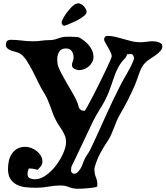

<svg xmlns="http://www.w3.org/2000/svg" viewBox="-20 -949 1015 1177"><path d="M637 -729Q663 -729 688 -723Q713 -717 738 -709.5Q763 -702 788 -696Q813 -690 839 -690Q859 -690 878 -693Q897 -696 916 -696Q931 -696 945.5 -692.5Q960 -689 972 -679Q975 -671 975 -663Q975 -649 962.5 -635.5Q950 -622 933 -610Q916 -598 898 -586.5Q880 -575 870 -564Q857 -551 848.5 -534.5Q840 -518 833.5 -500Q827 -482 821 -464Q815 -446 808 -430Q787 -382 764.5 -337Q742 -292 715 -247Q704 -228 695.5 -207.5Q687 -187 679 -166Q671 -145 662 -124.5Q653 -104 641 -86Q615 -48 594.5 -9.5Q574 29 561 74Q559 79 559 83Q559 87 559 92Q559 116 568 138Q577 160 577 183L576 193Q573 198 556.5 200.5Q540 203 519.5 205Q499 207 480 207.5Q461 208 454 208Q428 208 403.5 198Q379 188 352 188Q315 188 277.5 195Q240 202 202 202Q171 202 140 199Q109 196 84.5 184Q60 172 44.5 149Q29 126 29 86Q29 61 34.5 36.5Q40 12 53 -7Q66 -26 86 -37.5Q106 -49 135 -49Q153 -49 171.5 -42Q190 -35 205 -23Q220 -11 230 5.5Q240 22 240 41Q240 58 231 69.5Q222 81 211 92Q200 89 188.5 86.5Q177 84 165 84H156Q153 92 151 100.5Q149 109 149 118Q149 138 163.5 144Q178 150 195 150Q228 150 262 125.5Q296 101 323 65.5Q350 30 367.5 -9.5Q385 -49 385 -79Q385 -99 378 -116.5Q371 -134 361 -150.5Q351 -167 340 -182.5Q329 -198 321 -215Q310 -236 302.5 -257.5Q295 -279 287 -300.5Q279 -322 270 -342.5Q261 -363 248 -383Q233 -406 216 -441.5Q199 -477 180.5 -513Q162 -549 142 -579.5Q122 -610 100 -622Q91 -627 76.5 -630.5Q62 -634 48.5 -639Q35 -644 25.5 -652.5Q16 -661 16 -676Q16 -705 46 -705Q78 -705 113 -700.5Q148 -696 184 -696Q209 -696 233 -699.5Q257 -703 281 -703Q310 -703 336.5 -713.5Q363 -724 392 -724Q409 -724 427 -723.5Q445 -723 462 -721Q479 -712 495.5 -699.5Q512 -687 524.5 -672Q537 -657 545 -639Q553 -621 553 -600Q553 -583 545 -568Q537 -553 524.5 -542Q512 -531 495.5 -525Q479 -519 463 -519Q452 -519 436.5 -527Q421 -535 421 -549Q421 -561 426 -572.5Q431 -584 431 -598Q431 -620 419.5 -636Q408 -652 384 -652Q355 -652 343 -632Q331 -612 331 -587Q331 -579 331.5 -570Q332 -561 334 -553Q339 -532 355 -501.5Q371 -471 390 -438.5Q409 -406 427 -375Q445 -344 454 -321Q459 -309 461.5 -296.5Q464 -284 475 -276Q480 -271 486.5 -271Q493 -271 500 -270Q504 -275 518 -300.5Q532 -326 550.5 -361.5Q569 -397 589 -437.5Q609 -478 626 -513.5Q643 -549 654 -574Q665 -599 665 -604Q665 -614 657.5 -629.5Q650 -645 641.5 -660Q633 -675 625.5 -688Q618 -701 618 -707Q618 -715 623 -722Q628 -729 637 -729ZM760 -617Q754 -599 742.5 -587.5Q731 -576 721 -562Q695 -524 679.5 -477Q664 -430 648 -388Q628 -336 597 -287.5Q566 -239 542 -188L433 42Q428 53 422 63.5Q416 74 416 87V94Q414 102 420 109Q426 116 434 116Q446 116 455 107.5Q464 99 471.5 87.5Q479 76 484 63.5Q489 51 492 42Q500 20 513.5 1Q527 -18 537 -39Q582 -135 625 -231.5Q668 -328 716 -422Q736 -461 760 -501.5Q784 -542 800 -583Q802 -587 802 -589Q802 -599 797 -608.5Q792 -618 781 -618Q776 -618 770.5 -617Q765 -616 760 -617ZM459 -929Q468 -929 477.5 -923.5Q487 -918 494.5 -910Q502 -902 506.5 -893Q511 -884 511 -877Q511 -867 501 -857Q491 -847 476 -837.5Q461 -828 443 -819.5Q425 -811 410 -804.5Q395 -798 384.5 -794.5Q374 -791 374 -791Q369 -791 365 -795Q361 -799 359 -803L358 -817Q368 -841 382 -861Q396 -881 409 -895.5Q422 -910 432.5 -918Q443 -926 448 -926Q451 -926 453.5 -927.5Q456 -929 459 -929Z"/></svg>

Font: CAT Altenglisch
Style: Regular
Weight: 400
Designer: Peter Wiegel
Foundry: Peter Wiegel, CAT Fonts
Version: Version 1.000